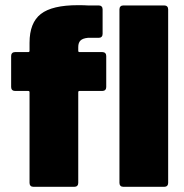

<svg xmlns="http://www.w3.org/2000/svg" viewBox="-20 -721 711 741"><path d="M390 -505V-385Q390 -378 386 -374Q382 -370 375 -370H287Q282 -370 282 -365V-15Q282 -8 278 -4Q274 0 267 0H109Q102 0 98 -4Q94 -8 94 -15V-365Q94 -370 89 -370H38Q31 -370 27 -374Q23 -378 23 -385V-505Q23 -512 27 -516Q31 -520 38 -520H89Q94 -520 94 -525V-556Q94 -633 137.5 -667Q181 -701 281 -701Q306 -701 319 -700H361Q368 -700 372 -696Q376 -692 376 -685V-590Q376 -583 372 -579Q368 -575 361 -575H319Q299 -573 290.5 -564.5Q282 -556 282 -539V-525Q282 -520 287 -520H375Q382 -520 386 -516Q390 -512 390 -505ZM456 -700H614Q621 -700 625 -696Q629 -692 629 -685V-15Q629 -8 625 -4Q621 0 614 0H456Q449 0 445 -4Q441 -8 441 -15V-685Q441 -692 445 -696Q449 -700 456 -700Z"/></svg>

Font: Barlow Black
Style: Regular
Weight: 900
Designer: Jeremy Tribby
Foundry: Tribby Type
Version: Version 1.422